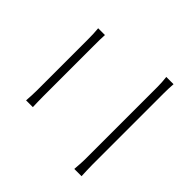

<svg xmlns="http://www.w3.org/2000/svg" viewBox="-80 -935 1160 1160"><g transform="rotate(-45 500.0 -354.5)"><path d="M183 -635V-577C212 -578 238 -579 270 -579C315 -579 660 -579 707 -579C739 -579 772 -579 799 -577V-635C772 -632 741 -631 707 -631C659 -631 321 -631 270 -631C239 -631 212 -633 183 -635ZM96 -136V-74C127 -75 154 -77 189 -77C243 -77 748 -77 803 -77C828 -77 856 -76 882 -74V-136C856 -133 830 -131 803 -131C748 -131 243 -131 189 -131C154 -131 127 -134 96 -136Z"/></g></svg>

Font: Noto Sans HK Light
Style: Regular
Weight: 300
Designer: Ryoko NISHIZUKA 西塚涼子 (kana, bopomofo & ideographs); Paul D. Hunt (Latin, Greek & Cyrillic); Sandoll Communications 산돌커뮤니
Foundry: Adobe
Version: Version 2.004;hotconv 1.0.118;makeotfexe 2.5.65603